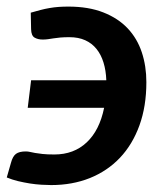

<svg xmlns="http://www.w3.org/2000/svg" viewBox="-32 -540 489 568"><path d="M59 -502.5Q74.5 -507 88 -510.5Q101.5 -514 114.5 -516.2Q127.5 -518.5 141 -519.5Q154.5 -520.5 170 -520.5Q230 -520.5 273.8 -503.2Q317.5 -486 345.8 -456Q374 -426 387.5 -385.2Q401 -344.5 401 -297Q401 -225.5 380.5 -169Q360 -112.5 322.8 -73.2Q285.5 -34 233.8 -13.2Q182 7.5 119.5 7.5Q107 7.5 90.5 6.5Q74 5.5 56.5 2.8Q39 0 21.2 -4.2Q3.5 -8.5 -12 -15L0.5 -58.5Q5.5 -77.5 15.2 -84.8Q25 -92 44 -92Q51 -92 57 -90.5Q63 -89 71.8 -87.5Q80.5 -86 93.8 -84.5Q107 -83 129 -83Q186.5 -83 224.5 -118.8Q262.5 -154.5 276 -221H50L60 -302.5H282.5Q281.5 -331.5 274.2 -355Q267 -378.5 253.5 -395.2Q240 -412 220 -421Q200 -430 173.5 -430Q158 -430 146.5 -429Q135 -428 126 -426.5Q117 -425 109.5 -424Q102 -423 94.5 -423Q80 -423 70.2 -428.8Q60.5 -434.5 60 -453.5Z"/></svg>

Font: Lato 2
Style: Bold Italic
Weight: 700
Italic angle: -7°
Designer: Lukasz Dziedzic with Adam Twardoch and Botio Nikoltchev
Foundry: tyPoland Lukasz Dziedzic
Version: Version 2.015; 2015-08-06; http://www.latofonts.com/